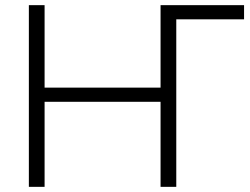

<svg xmlns="http://www.w3.org/2000/svg" viewBox="-20 -725 970 745"><path d="M92 0V-705H153V-385H603V-705H927V-650H664V0H603V-330H153V0Z"/></svg>

Font: Nunito Sans 12pt Light
Style: Regular
Weight: 300
Designer: Vernon Adams
Foundry: Vernon Adams
Version: Version 3.101;gftools[0.9.27]